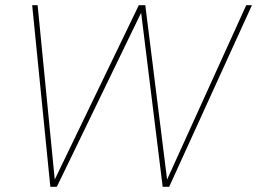

<svg xmlns="http://www.w3.org/2000/svg" viewBox="-20 -720 991 740"><path d="M174 0 104 -700H125L191 -28L515 -700H540L624 -28L929 -700H951L632 0H607L524 -671L199 0Z"/></svg>

Font: DM Sans 10pt Thin
Style: Italic
Weight: 250
Italic angle: -10°
Version: Version 4.004;gftools[0.9.30]